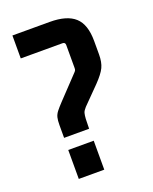

<svg xmlns="http://www.w3.org/2000/svg" viewBox="-124 -709 619 779"><g transform="rotate(-20 186.0 -319.5)"><path d="M189 -177H81V-232Q81 -252 84 -264.5Q87 -277 96 -288.5Q105 -300 121 -317L211 -412Q216 -417 217 -420.5Q218 -424 218 -430V-528Q218 -540 206 -540H26V-639H187Q261 -639 295.5 -607.5Q330 -576 330 -505V-447Q330 -413 319.5 -391Q309 -369 279 -338L207 -265Q196 -253 193.5 -244Q191 -235 190 -219ZM190 0H80V-125H190Z"/></g></svg>

Font: Gemunu Libre ExtraLight
Style: Bold
Weight: 700
Version: Version 1.100